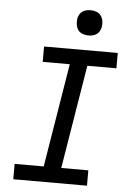

<svg xmlns="http://www.w3.org/2000/svg" viewBox="-62 -1000 724 1046"><g transform="rotate(5 300.0 -477.0)"><path d="M454 0H51V-84H210L303 -651H155V-735H558V-651H399L306 -84H454ZM390 -816Q374 -816 358.5 -821.5Q343 -827 334 -839.5Q325 -852 322.5 -868.5Q320 -885 322 -902Q324 -913 330 -924Q336 -935 346 -942Q356 -949 367.5 -951.5Q379 -954 391 -954Q407 -954 422.5 -948.5Q438 -943 447 -930.5Q456 -918 459 -901.5Q462 -885 459 -868Q457 -857 451 -846Q445 -835 435 -828Q425 -821 413.5 -818.5Q402 -816 390 -816Z"/></g></svg>

Font: Iosevka Md Ex Obl
Style: Regular
Weight: 500
Width: 7
Italic angle: -9°
Monospace: yes
Designer: Belleve Invis
Foundry: Belleve Invis
Version: Version 32.5.0; ttfautohint (v1.8.4)